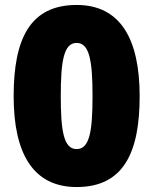

<svg xmlns="http://www.w3.org/2000/svg" viewBox="-20 -744 618 774"><path d="M289 10C478 10 543 -129 543 -356C543 -589 464 -724 289 -724C102 -724 35 -589 35 -356C35 -126 113 10 289 10ZM289 -143C237 -143 225 -215 225 -356C225 -498 237 -571 289 -571C341 -571 353 -498 353 -356C353 -214 341 -143 289 -143Z"/></svg>

Font: Noto Sans Gurmukhi Black
Style: Regular
Weight: 900
Designer: Jelle Bosma - Monotype Design Team
Foundry: Monotype Imaging Inc.
Version: Version 2.004